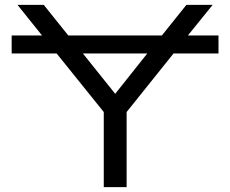

<svg xmlns="http://www.w3.org/2000/svg" viewBox="-20 -770 948 790"><path d="M28 -550H213L407 -309V0H501V-309L694 -550H879V-624H753L855 -750H747L646 -624H261L160 -750H52L153 -624H28ZM454 -384 321 -550H586Z"/></svg>

Font: Bounded Light
Style: Regular
Weight: 300
Designer: Vlad Churkin
Version: Version 3.0